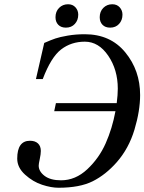

<svg xmlns="http://www.w3.org/2000/svg" viewBox="-20 -868 679 903"><path d="M449 -787Q449 -814 466 -831Q483 -848 508 -848Q530 -848 543 -833.5Q556 -819 556 -799Q556 -773 540 -755.5Q524 -738 498 -738Q475 -738 462 -751.5Q449 -765 449 -787ZM241 -787Q241 -814 258 -831Q275 -848 300 -848Q322 -848 335 -833.5Q348 -819 348 -799Q348 -773 332 -755.5Q316 -738 290 -738Q267 -738 254 -751.5Q241 -765 241 -787ZM61 -122Q61 -206 121 -206Q145 -206 158.5 -193.5Q172 -181 172 -158Q172 -143 167 -120Q162 -97 162 -89Q162 -62 189.5 -41Q217 -20 267 -20Q335 -20 390.5 -72Q446 -124 477 -194Q508 -264 523 -345H235L243 -383H529Q534 -423 534 -451Q534 -540 489 -606Q444 -672 379 -672Q315 -672 267.5 -635.5Q220 -599 181 -496H149L188 -666Q220 -680 240.5 -687Q261 -694 298.5 -700.5Q336 -707 379 -707Q499 -707 569 -622Q639 -537 639 -421Q639 -347 612.5 -258.5Q586 -170 529 -105Q477 -46 416 -15.5Q355 15 255 15Q221 15 178 1Q135 -13 98 -46.5Q61 -80 61 -122Z"/></svg>

Font: Lingua Franca
Style: Italic
Weight: 400
Italic angle: -13°
Version: Version 1.19